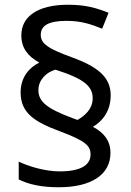

<svg xmlns="http://www.w3.org/2000/svg" viewBox="-20 -785 553 810"><path d="M67 -395C67 -307 128 -270 233 -231C342 -190 362 -170 362 -133C362 -95 331 -62 232 -62C169 -62 102 -83 59 -103V-28C101 -7 154 5 228 5C365 5 446 -48 446 -140C446 -191 419 -225 372 -250C411 -273 447 -315 447 -383C447 -463 387 -505 284 -543C182 -580 152 -601 152 -638C152 -675 181 -697 261 -697C325 -697 365 -682 411 -664L438 -731C388 -751 342 -765 267 -765C140 -765 70 -716 70 -636C70 -582 98 -547 146 -521C105 -501 67 -461 67 -395ZM142 -405C142 -449 177 -481 214 -491C337 -452 371 -420 371 -370C371 -325 338 -297 307 -279L285 -287C178 -327 142 -356 142 -405Z"/></svg>

Font: Noto Sans Arabic
Style: Regular
Weight: 400
Designer: Monotype Design Team, Nadine Chahine, Nizar Qandah and Khaled Hosny
Foundry: Monotype Imaging Inc.
Version: Version 2.012